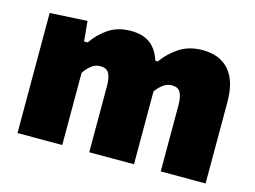

<svg xmlns="http://www.w3.org/2000/svg" viewBox="-76 -645 1026 773"><g transform="rotate(15 436.5 -258.0)"><path d="M48 0V-500.5L203.5 -509L211.5 -425.5H226.5Q252.5 -464 291 -489.8Q329.5 -515.5 384 -515.5Q434.5 -515.5 464.8 -492.2Q495 -469 508.5 -425H519Q546.5 -463.5 586.5 -489.5Q626.5 -515.5 683 -515.5Q754.5 -515.5 793.2 -471.2Q832 -427 832 -339V0H645V-276Q645 -311 635 -328.8Q625 -346.5 599.5 -346.5Q579 -346.5 562.5 -334Q546 -321.5 533.5 -303.5V0H347V-276Q347 -311 337 -328.8Q327 -346.5 301 -346.5Q280 -346.5 263.2 -333Q246.5 -319.5 234.5 -301V0Z"/></g></svg>

Font: Commissioner ExtraBold
Style: Regular
Weight: 800
Designer: Kostas Bartsokas
Foundry: Kostas Bartsokas
Version: Version 1.000; ttfautohint (v1.8.3)